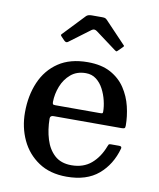

<svg xmlns="http://www.w3.org/2000/svg" viewBox="-85 -817 742 895"><g transform="rotate(10 286.0 -369.5)"><path d="M48.5 -250Q48.5 -330 76 -393.8Q103.5 -457.5 158.5 -494.5Q213.5 -531.5 297 -531.5Q362 -531.5 405.5 -507.8Q449 -484 474.5 -445.2Q500 -406.5 511 -360.8Q522 -315 522 -271Q522 -261 518.5 -258.5Q515 -256 504 -256H182.5Q166.5 -256 166.5 -241.5Q167 -189 180.8 -144.2Q194.5 -99.5 224.5 -72.2Q254.5 -45 304 -45Q360.5 -45 397.5 -76.5Q434.5 -108 454.5 -161Q456.5 -166.5 458.5 -169.8Q460.5 -173 468.5 -173H508Q521.5 -173 519 -162Q497.5 -83.5 441.5 -36Q385.5 11.5 291 11.5Q212 11.5 158 -24.8Q104 -61 76.2 -120.5Q48.5 -180 48.5 -250ZM182.5 -307.5H393Q402.5 -307.5 404.8 -309Q407 -310.5 407 -316.5Q407 -340.5 400.2 -368.8Q393.5 -397 380.2 -422.2Q367 -447.5 346.2 -463.5Q325.5 -479.5 297 -479.5Q254 -479.5 225.8 -455.5Q197.5 -431.5 183.2 -395Q169 -358.5 168.5 -321Q168.5 -313 170.8 -310.2Q173 -307.5 182.5 -307.5ZM171 -611.5 156.5 -626.5Q151 -632.5 151 -634.5Q151 -636.5 156.5 -642L250.5 -741Q258.5 -749.5 277 -749.5H326.5Q336.5 -749.5 340.8 -747.5Q345 -745.5 349.5 -741L445.5 -640Q449.5 -636.5 449.5 -634.8Q449.5 -633 445.5 -629L426 -609.5Q420.5 -604 418.5 -604.2Q416.5 -604.5 410 -609L312.5 -681.5Q299.5 -691 287.5 -682L189 -608.5Q180.5 -602 171 -611.5Z"/></g></svg>

Font: Besley* Medium
Style: Regular
Weight: 500
Designer: Owen Earl
Foundry: indestructible type*
Version: Version 3.000; ttfautohint (v1.8.3)